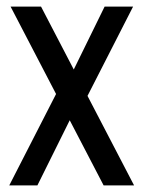

<svg xmlns="http://www.w3.org/2000/svg" viewBox="-20 -560 433 580"><path d="M12 -540H104L385 0H293ZM156 -289 225 -266 93 0H8ZM167 -277 296 -540H382L236 -254Z"/></svg>

Font: Pathway Extreme Condensed
Style: Regular
Weight: 400
Width: 3
Version: Version 1.001;gftools[0.9.26]